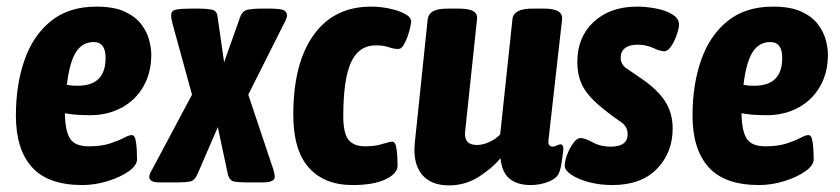

<svg xmlns="http://www.w3.org/2000/svg" viewBox="-20 -551 2538 580"><path d="M229 8Q125 8 76.5 -46Q28 -100 28 -202Q28 -295 54 -369.5Q80 -444 134 -487.5Q188 -531 271 -531Q324 -531 356.5 -516Q389 -501 406.5 -478Q424 -455 430.5 -430.5Q437 -406 437 -386Q437 -331 413 -289.5Q389 -248 347 -225.5Q305 -203 252 -203Q228 -203 209.5 -204.5Q191 -206 176 -209Q177 -153 192.5 -131Q208 -109 248 -109Q286 -109 312 -117.5Q338 -126 354 -134.5Q370 -143 378 -143Q386 -143 389 -130.5Q392 -118 393 -101Q394 -84 394 -70Q394 -51 368 -33Q342 -15 304 -3.5Q266 8 229 8ZM215 -292Q299 -292 299 -376Q299 -424 263 -424Q229 -424 209.5 -393.5Q190 -363 182 -295Q190 -293 198.5 -292.5Q207 -292 215 -292Z M464 0Q445 0 438 -4.5Q431 -9 431 -16Q431 -24 436 -32.5Q441 -41 445 -49L560 -265L501 -480Q497 -495 497 -505Q497 -519 512 -522Q527 -525 557 -525H583Q603 -525 619 -522Q635 -519 637 -502L657 -363L706 -501Q713 -519 729.5 -522Q746 -525 766 -525H793Q825 -525 836 -520.5Q847 -516 847 -504Q847 -500 844.5 -493.5Q842 -487 838 -480L730 -265L802 -50Q810 -28 810 -17Q810 0 773 0H724Q703 0 688 -2.5Q673 -5 668 -26L638 -167L577 -26Q568 -5 553.5 -2.5Q539 0 518 0Z M1045 8Q960 8 913 -44.5Q866 -97 866 -204Q866 -360 927.5 -445.5Q989 -531 1101 -531Q1129 -531 1157 -525Q1185 -519 1203.5 -509Q1222 -499 1222 -486Q1222 -483 1219.5 -470Q1217 -457 1211.5 -441.5Q1206 -426 1199 -414.5Q1192 -403 1183 -403Q1170 -403 1154 -408.5Q1138 -414 1115 -414Q1064 -414 1040.5 -363Q1017 -312 1017 -200Q1017 -148 1033 -128.5Q1049 -109 1083 -109Q1114 -109 1135 -116Q1156 -123 1165 -123Q1173 -123 1176 -110.5Q1179 -98 1180 -81Q1181 -64 1181 -50Q1181 -27 1145 -9.5Q1109 8 1045 8Z M1336 9Q1281 9 1254 -24.5Q1227 -58 1233 -119L1272 -493Q1274 -509 1288 -517Q1302 -525 1333 -525H1366Q1397 -525 1410 -517Q1423 -509 1421 -493L1385 -153Q1381 -113 1421 -113Q1438 -113 1458 -122Q1478 -131 1491 -145L1528 -493Q1531 -525 1588 -525H1624Q1681 -525 1678 -493L1637 -129Q1634 -108 1650 -108Q1655 -108 1662 -111.5Q1669 -115 1673 -115Q1679 -115 1681 -108.5Q1683 -102 1680 -84Q1678 -70 1676 -56.5Q1674 -43 1670 -32Q1664 -13 1638 -2.5Q1612 8 1583 8Q1543 8 1519.5 -11Q1496 -30 1492 -73Q1467 -43 1426.5 -17Q1386 9 1336 9Z M1830 8Q1791 8 1758 -1Q1725 -10 1705.5 -23.5Q1686 -37 1686 -50Q1686 -65 1693.5 -84.5Q1701 -104 1712 -119Q1723 -134 1733 -134Q1747 -134 1770.5 -121Q1794 -108 1825 -108Q1876 -108 1876 -146Q1876 -169 1855 -183Q1834 -197 1810 -216Q1761 -254 1742.5 -286.5Q1724 -319 1724 -364Q1724 -439 1773.5 -485Q1823 -531 1905 -531Q1931 -531 1961 -525.5Q1991 -520 2012 -507Q2033 -494 2031 -473Q2030 -462 2023.5 -443.5Q2017 -425 2007 -410.5Q1997 -396 1987 -396Q1975 -396 1953.5 -406Q1932 -416 1905 -416Q1882 -416 1868.5 -406Q1855 -396 1855 -376Q1855 -356 1874.5 -343Q1894 -330 1917 -314Q1967 -280 1989.5 -244.5Q2012 -209 2012 -163Q2012 -90 1964.5 -41Q1917 8 1830 8Z M2273 8Q2169 8 2120.5 -46Q2072 -100 2072 -202Q2072 -295 2098 -369.5Q2124 -444 2178 -487.5Q2232 -531 2315 -531Q2368 -531 2400.5 -516Q2433 -501 2450.5 -478Q2468 -455 2474.5 -430.5Q2481 -406 2481 -386Q2481 -331 2457 -289.5Q2433 -248 2391 -225.5Q2349 -203 2296 -203Q2272 -203 2253.5 -204.5Q2235 -206 2220 -209Q2221 -153 2236.5 -131Q2252 -109 2292 -109Q2330 -109 2356 -117.5Q2382 -126 2398 -134.5Q2414 -143 2422 -143Q2430 -143 2433 -130.5Q2436 -118 2437 -101Q2438 -84 2438 -70Q2438 -51 2412 -33Q2386 -15 2348 -3.5Q2310 8 2273 8ZM2259 -292Q2343 -292 2343 -376Q2343 -424 2307 -424Q2273 -424 2253.5 -393.5Q2234 -363 2226 -295Q2234 -293 2242.5 -292.5Q2251 -292 2259 -292Z"/></svg>

Font: Asap Condensed
Style: Bold Italic
Weight: 700
Width: 3
Italic angle: -6°
Designer: Pablo Cosgaya
Foundry: Omnibus-Type
Version: Version 3.001; ttfautohint (v1.8.4.7-5d5b)